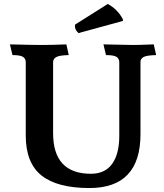

<svg xmlns="http://www.w3.org/2000/svg" viewBox="-20 -937 828 969"><path d="M600 -840Q601 -836 601 -834Q601 -832 599 -831L376 -770Q358 -787 358 -805Q358 -809 359 -813L524 -917Q574 -890 600 -840ZM431 12Q270 12 190 -51Q110 -114 110 -253V-623Q110 -641 96 -650Q82 -659 43 -659L30 -713Q150 -710 194 -710Q238 -710 315 -713L327 -659Q280 -658 264 -649Q248 -640 248 -623V-265Q248 -60 439 -60Q510 -60 546 -110Q582 -160 582 -251V-623Q582 -641 568 -650Q554 -659 515 -659L502 -713Q622 -710 651 -710Q680 -710 756 -713L768 -659Q720 -658 704 -649Q688 -640 689 -623V-260Q689 12 431 12Z"/></svg>

Font: Lusitana
Style: Bold
Weight: 700
Designer: Ana Paula Megda
Foundry: Ana Paula Megda
Version: Version 1.001; ttfautohint (v1.4.1)